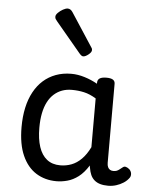

<svg xmlns="http://www.w3.org/2000/svg" viewBox="-58 -886 740 950"><g transform="rotate(5 312.0 -411.0)"><path d="M258 17Q201 17 157 -10.5Q113 -38 88 -94Q63 -150 63 -235Q63 -287 72.5 -331Q82 -375 101 -410Q120 -445 147 -469Q174 -493 209 -506Q244 -519 286 -519Q318 -519 352 -508.5Q386 -498 416 -481V-486Q416 -501 427 -508Q438 -515 460 -515Q482 -515 492.5 -508.5Q503 -502 503 -488V-96Q503 -83 507 -74.5Q511 -66 518 -62Q525 -58 534 -58Q544 -58 550.5 -60.5Q557 -63 563.5 -68Q570 -73 579 -80Q586 -86 595 -83.5Q604 -81 613 -73Q622 -63 623 -52Q624 -41 619 -33Q608 -17 591 -6Q574 5 554.5 11Q535 17 515 17Q492 17 475 12Q458 7 446 -3.5Q434 -14 427.5 -29Q421 -44 418 -63Q418 -64 417 -67.5Q416 -71 416 -75Q393 -38 366.5 -18Q340 2 312 9.5Q284 17 258 17ZM151 -239Q151 -184 164 -144.5Q177 -105 203.5 -84Q230 -63 270 -63Q299 -63 325.5 -73Q352 -83 375 -106Q398 -129 416 -166V-408Q385 -427 356 -433.5Q327 -440 295 -440Q269 -440 247 -432Q225 -424 207 -408Q189 -392 176.5 -368Q164 -344 157.5 -312Q151 -280 151 -239ZM336 -610Q332 -610 327.5 -613Q323 -616 317 -623L194 -770Q187 -778 184.5 -782.5Q182 -787 182 -794Q182 -803 192.5 -813.5Q203 -824 216.5 -831.5Q230 -839 240 -839Q254 -839 264 -824L371 -660Q376 -653 376.5 -650Q377 -647 377 -644Q377 -634 362 -622Q347 -610 336 -610Z"/></g></svg>

Font: Playwrite BR
Style: Regular
Weight: 400
Designer: Veronika Burian, José Scaglione
Foundry: TypeTogether
Version: Version 1.002